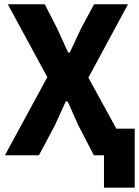

<svg xmlns="http://www.w3.org/2000/svg" viewBox="-20 -718 643 888"><path d="M460.9 149.9H603V-122.9H518.1L388.8 -359L572.1 -698.2H415.1L355.1 -587L302.9 -475.1H295.1L244 -587L187.1 -698.2H16L198.9 -361.2L2.8 0H160.2L234 -138.8L284.1 -248.9H293L342 -138.8L414.1 0H460.9Z"/></svg>

Font: Margiela Mono Bold
Style: Regular
Weight: 700
Designer: Mike Abbink, Paul van der Laan, Pieter van Rosmalen
Foundry: Bold Monday
Version: Version 2.003 2021